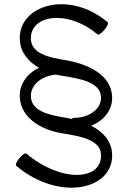

<svg xmlns="http://www.w3.org/2000/svg" viewBox="-20 -586 586 901"><path d="M56 192C261 364 516 303 506 135C503 75 463 32 408 4C468 -20 510 -71 506 -135C500 -236 393 -286 286 -304C212 -316 129 -333 125 -401C119 -515 294 -545 437 -425C442 -420 457 -430 470 -446C484 -462 490 -478 485 -482C302 -636 64 -561 73 -399C76 -340 112 -297 163 -268C107 -241 69 -190 73 -129C78 -33 173 24 274 40C355 53 450 69 454 138C461 263 267 272 104 135C99 130 84 140 71 156C58 172 51 188 56 192ZM286 -34C212 -46 129 -63 125 -131C122 -190 178 -230 242 -236C253 -234 263 -231 274 -230C355 -217 450 -201 454 -132C457 -72 395 -33 328 -33C324 -33 320 -31 316 -28C306 -30 296 -32 286 -34Z"/></svg>

Font: Nupuram Light
Style: Regular
Weight: 300
Designer: Santhosh Thottingal (santhosh.thottingal@gmail.com)
Foundry: SMC
Version: Version 1.000